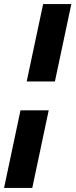

<svg xmlns="http://www.w3.org/2000/svg" viewBox="-21 -797 372 946"><path d="M110.5 -395.5 191.5 -777H330.5L249.5 -395.5ZM-1 129 80 -253.5H219L138 129Z"/></svg>

Font: Epilogue ExtraBold
Style: Italic
Weight: 800
Italic angle: -12°
Designer: Tyler Finck
Foundry: Etcetera Type Co
Version: Version 2.111; ttfautohint (v1.8.3)